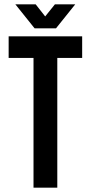

<svg xmlns="http://www.w3.org/2000/svg" viewBox="-20 -868 438 888"><path d="M20 -700H360V-600H245V0H135V-600H20ZM145 -848 189 -792 234 -848H328L239 -737H140L51 -848Z"/></svg>

Font: Bebas Neue Bold
Style: Regular
Weight: 700
Designer: Ryoichi Tsunekawa & LGV (GE)
Foundry: Free Software Foundation, Inc.
Version: Version 1.003 August 13, 2016